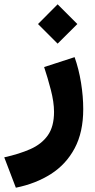

<svg xmlns="http://www.w3.org/2000/svg" viewBox="-50 -602 442 889"><path d="M216.8 -582 308.1 -490.7 216.8 -399.9 126 -490.7ZM23.4 267.1 -30.3 126.5Q38.6 111.3 90.6 88.4Q142.6 65.4 171.4 24.7Q200.2 -16.1 200.2 -84Q200.2 -128.9 185.3 -186.3Q170.4 -243.7 154.3 -291.5L295.4 -337.4Q314.9 -282.7 325.2 -219Q335.4 -155.3 335.4 -96.7Q335.4 9.8 295.9 84.2Q256.3 158.7 186 203.6Q115.7 248.5 23.4 267.1Z"/></svg>

Font: Vazirmatn FD NL Black
Style: Regular
Weight: 900
Designer: Saber Rastikerdar
Foundry: Saber Rastikerdar
Version: Version 33.003